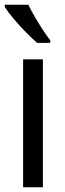

<svg xmlns="http://www.w3.org/2000/svg" viewBox="-26 -837 271 806"><path d="M154 -51H71V-588H154ZM93 -817Q104 -794 120 -766.5Q136 -739 153 -713Q170 -687 185 -668V-657H130Q110 -674 82.5 -702Q55 -730 31 -758.5Q7 -787 -6 -808V-817Z"/></svg>

Font: Noto Sans Tamil UI Condensed
Style: Regular
Weight: 400
Width: 3
Designer: Jelle Bosma - Monotype Design Team
Foundry: Monotype Imaging Inc.
Version: Version 2.004; ttfautohint (v1.8.4.7-5d5b)